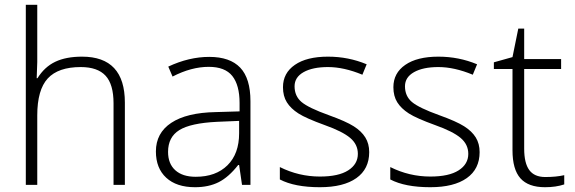

<svg xmlns="http://www.w3.org/2000/svg" viewBox="-20 -780 2426 810"><path d="M459 0V-344.2Q459 -424.3 425.3 -460.7Q391.6 -497.1 320.8 -497.1Q225.6 -497.1 181.4 -449Q137.2 -400.9 137.2 -293V0H88.9V-759.8H137.2V-518.1L134.8 -450.2H138.2Q168 -498 213.4 -519.5Q258.8 -541 326.2 -541Q506.8 -541 506.8 -347.2V0Z M1001 0 988.8 -84H984.9Q944.8 -32.7 902.6 -11.5Q860.4 9.8 802.7 9.8Q724.6 9.8 681.2 -30.3Q637.7 -70.3 637.7 -141.1Q637.7 -218.8 702.4 -261.7Q767.1 -304.7 889.6 -307.1L990.7 -310.1V-345.2Q990.7 -420.9 960 -459.5Q929.2 -498 860.8 -498Q787.1 -498 708 -457L689.9 -499Q777.3 -540 862.8 -540Q950.2 -540 993.4 -494.6Q1036.6 -449.2 1036.6 -353V0ZM805.7 -34.2Q890.6 -34.2 939.7 -82.8Q988.8 -131.3 988.8 -217.8V-270L896 -266.1Q784.2 -260.7 736.6 -231.2Q689 -201.7 689 -139.2Q689 -89.4 719.5 -61.8Q750 -34.2 805.7 -34.2Z M1537.6 -138.2Q1537.6 -66.9 1483.4 -28.6Q1429.2 9.8 1329.6 9.8Q1223.1 9.8 1160.6 -22.9V-75.2Q1240.7 -35.2 1329.6 -35.2Q1408.2 -35.2 1449 -61.3Q1489.7 -87.4 1489.7 -130.9Q1489.7 -170.9 1457.3 -198.2Q1424.8 -225.6 1350.6 -252Q1271 -280.8 1238.8 -301.5Q1206.5 -322.3 1190.2 -348.4Q1173.8 -374.5 1173.8 -412.1Q1173.8 -471.7 1223.9 -506.3Q1273.9 -541 1363.8 -541Q1449.7 -541 1526.9 -508.8L1508.8 -464.8Q1430.7 -497.1 1363.8 -497.1Q1298.8 -497.1 1260.7 -475.6Q1222.7 -454.1 1222.7 -416Q1222.7 -374.5 1252.2 -349.6Q1281.7 -324.7 1367.7 -293.9Q1439.5 -268.1 1472.2 -247.3Q1504.9 -226.6 1521.2 -200.2Q1537.6 -173.8 1537.6 -138.2Z M2003.4 -138.2Q2003.4 -66.9 1949.2 -28.6Q1895 9.8 1795.4 9.8Q1689 9.8 1626.5 -22.9V-75.2Q1706.5 -35.2 1795.4 -35.2Q1874 -35.2 1914.8 -61.3Q1955.6 -87.4 1955.6 -130.9Q1955.6 -170.9 1923.1 -198.2Q1890.6 -225.6 1816.4 -252Q1736.8 -280.8 1704.6 -301.5Q1672.4 -322.3 1656 -348.4Q1639.6 -374.5 1639.6 -412.1Q1639.6 -471.7 1689.7 -506.3Q1739.7 -541 1829.6 -541Q1915.5 -541 1992.7 -508.8L1974.6 -464.8Q1896.5 -497.1 1829.6 -497.1Q1764.6 -497.1 1726.6 -475.6Q1688.5 -454.1 1688.5 -416Q1688.5 -374.5 1718 -349.6Q1747.6 -324.7 1833.5 -293.9Q1905.3 -268.1 1938 -247.3Q1970.7 -226.6 1987.1 -200.2Q2003.4 -173.8 2003.4 -138.2Z M2280.3 -33.2Q2326.2 -33.2 2360.4 -41V-2Q2325.2 9.8 2279.3 9.8Q2209 9.8 2175.5 -27.8Q2142.1 -65.4 2142.1 -146V-488.8H2063.5V-517.1L2142.1 -539.1L2166.5 -659.2H2191.4V-530.8H2347.2V-488.8H2191.4V-152.8Q2191.4 -91.8 2212.9 -62.5Q2234.4 -33.2 2280.3 -33.2Z"/></svg>

Font: CAA NEO Sans Light
Style: Regular
Weight: 300
Version: Version 1.10